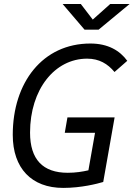

<svg xmlns="http://www.w3.org/2000/svg" viewBox="-20 -918 660 948"><path d="M292 9.8C381.3 9.8 460.4 -10.7 489.7 -19.5L545.9 -338.4H313L299.8 -262.2H449.2L416.5 -77.1C387.2 -70.3 353 -64.9 314.5 -64.9C191.4 -64.9 128.4 -130.9 128.4 -263.2C128.4 -477.1 250.5 -628.4 410.2 -628.4C469.7 -628.4 511.7 -603 545.4 -562.5L608.4 -617.7C571.8 -668 513.7 -703.1 426.3 -703.1C190.9 -703.1 43 -511.2 43 -252C43 -87.4 135.7 9.8 292 9.8ZM397.5 -771.5H466.8L620.1 -898.4H524.4L438 -821.3L378.9 -898.4H289.1Z"/></svg>

Font: Cascadia Mono NF SemiLight
Style: Italic
Weight: 350
Italic angle: -10°
Monospace: yes
Designer: Aaron Bell
Foundry: Saja Typeworks
Version: Version 2404.023